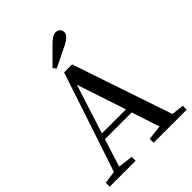

<svg xmlns="http://www.w3.org/2000/svg" viewBox="-263 -1113 1259 1259"><g transform="rotate(-45 367.0 -483.5)"><path d="M311.5 -793 294.9 -815.4Q297.9 -818.4 403.3 -923.8Q445.3 -966.8 473.6 -966.8Q503.9 -966.8 513.7 -941.4Q516.6 -933.6 516.6 -926.8Q516.6 -895.5 460.9 -866.2Q460 -865.2 459 -865.2Q359.4 -815.4 311.5 -793ZM220.7 -283.2H443.4L330.1 -625ZM637.7 -45.9 723.6 -36.1V0H417V-36.1L519.5 -47.9L456.1 -242.2H208L146.5 -48.8L250 -36.1V0H9.8V-36.1L97.7 -48.8L328.1 -741.2H402.3Z"/></g></svg>

Font: GenYoMin JP SemiBold
Style: Regular
Weight: 600
Version: Version 1.001;PS 1;hotconv 16.6.51;makeotf.lib2.5.65220 DEVE